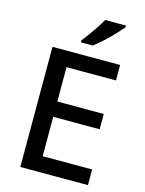

<svg xmlns="http://www.w3.org/2000/svg" viewBox="-137 -1022 831 1102"><g transform="rotate(15 278.5 -470.5)"><path d="M497 0H95V-714H497V-622H203V-418H479V-327H203V-93H497ZM471 -931Q456 -913 429 -884Q402 -855 371 -827Q340 -799 316 -781H246V-793Q261 -812 280 -838Q299 -864 317 -891.5Q335 -919 347 -941H471Z"/></g></svg>

Font: Noto Sans Gurmukhi Medium
Style: Regular
Weight: 500
Designer: Jelle Bosma - Monotype Design Team
Foundry: Monotype Imaging Inc.
Version: Version 2.004; ttfautohint (v1.8.4.7-5d5b)